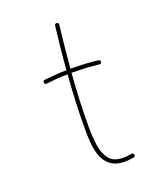

<svg xmlns="http://www.w3.org/2000/svg" viewBox="-117 -678 632 754"><g transform="rotate(-20 199.0 -300.5)"><path d="M320.8 -399.4C321.3 -404.8 318.8 -408.2 313.5 -408.7C279.3 -413.1 242.2 -415 201.7 -415H198.7C204.1 -474.1 209.5 -533.7 216.8 -592.8C217.3 -598.1 214.8 -601.6 209.5 -602.1C204.1 -602.5 200.7 -600.1 200.2 -594.7C192.9 -534.7 186.5 -475.1 182.1 -415C149.9 -414.6 119.1 -412.1 89.4 -408.7C84 -408.2 81.5 -404.8 82 -399.4C82.5 -394 85.9 -391.6 91.3 -392.1C119.6 -395.5 149.4 -397.9 180.7 -398.4C174.8 -324.2 171.4 -249.5 171.4 -173.3C171.4 -104 172.9 1 274.9 1C287.1 1 299.8 0 312.5 -2.4C318.4 -3.9 320.8 -6.8 319.3 -12.2C317.9 -18.1 314.9 -20.5 309.6 -19C297.9 -16.6 286.1 -15.6 274.9 -15.6C247.6 -15.6 228 -23.4 215.8 -39.6C203.6 -55.7 195.8 -75.7 192.9 -100.1C189.5 -124 188 -148.4 188 -173.3C188 -249.5 191.4 -324.2 197.3 -398.4H201.7C240.2 -398.4 276.9 -396.5 311.5 -392.1C316.9 -391.6 320.3 -394 320.8 -399.4Z"/></g></svg>

Font: Mikhak Thin
Style: Regular
Weight: 100
Designer: Amin Abedi
Version: Version 3.2